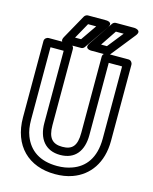

<svg xmlns="http://www.w3.org/2000/svg" viewBox="-138 -1016 906 1140"><g transform="rotate(15 315.0 -445.5)"><path d="M312 -83C404 -83 450 -145 450 -242V-686H532V-242C532 -123 479 -57 402 -30C375 -20 345 -15 312 -15C205 -15 139 -62 108 -142C97 -170 92 -203 92 -242V-686H173V-242C173 -146 221 -83 312 -83ZM312 35C350 35 385 30 418 18C516 -17 583 -106 583 -242V-711C583 -722 573 -736 558 -736H425C414 -736 400 -726 400 -711V-242C400 -162 373 -133 312 -133C252 -133 223 -163 223 -242V-711C223 -722 213 -736 198 -736H67C56 -736 42 -726 42 -711V-242C42 -68 149 35 312 35ZM443 -876H491L414 -779H378ZM430 -926C422 -926 414 -922 409 -915L310 -768C283 -728 331 -729 331 -729H426C434 -729 441 -732 446 -738L563 -885C594 -924 543 -926 543 -926ZM272 -876H322L255 -779H218ZM258 -926C250 -926 241 -921 236 -913L154 -766C131 -725 176 -729 176 -729H269C276 -729 284 -733 289 -740L390 -887C418 -927 369 -926 369 -926Z"/></g></svg>

Font: Asimov
Style: NarOu
Weight: 500
Designer: Google
Version: Version 2.000980; 2014